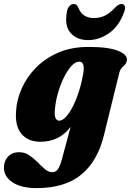

<svg xmlns="http://www.w3.org/2000/svg" viewBox="-69 -714 670 984"><path d="M463 -18.5Q431 112 347.5 181Q264 250 117.5 250Q40.5 250 -4.2 220.8Q-49 191.5 -49 144.5Q-49 112.5 -28.2 89.2Q-7.5 66 29 66Q57.5 66 80.5 81.5Q103.5 97 123.2 117.2Q143 137.5 161.5 153Q180 168.5 200 168.5Q216.5 168.5 227.5 153.5Q238.5 138.5 249 99.5L293 -64Q235.5 12.5 138 12.5Q75.5 12.5 41.2 -27.5Q7 -67.5 13.5 -147Q17 -204.5 43 -262.2Q69 -320 116 -367.8Q163 -415.5 230.2 -444.5Q297.5 -473.5 384.5 -473.5Q488 -473.5 537 -453.2Q586 -433 581 -404.5Q579 -390 571.2 -382.5Q563.5 -375 555 -366.2Q546.5 -357.5 542 -339ZM212.5 -153.5Q209 -121 216 -108.2Q223 -95.5 233.5 -95.5Q255.5 -95.5 279.8 -128Q304 -160.5 325 -215.2Q346 -270 357.5 -336.5Q368 -398 337 -398Q317 -398 296.2 -375Q275.5 -352 257.5 -314.8Q239.5 -277.5 227.5 -235Q215.5 -192.5 212.5 -153.5ZM412.5 -621.5Q444.5 -621.5 469.8 -634.5Q495 -647.5 519.5 -673.5Q538 -693.5 553.5 -693.5Q566.5 -693.5 570.5 -682.8Q574.5 -672 568 -654.5Q542.5 -581.5 491.2 -545Q440 -508.5 382.5 -508.5Q325 -508.5 292.8 -545Q260.5 -581.5 274 -654.5Q277 -672 286.8 -682.8Q296.5 -693.5 310 -693.5Q325.5 -693.5 333 -673.5Q353.5 -621.5 412.5 -621.5Z"/></svg>

Font: Fraunces 72pt S050 Black
Style: Italic
Weight: 900
Italic angle: -16°
Version: Version 1.000; ttfautohint (v1.8.3)